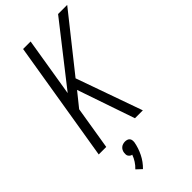

<svg xmlns="http://www.w3.org/2000/svg" viewBox="-299 -799 1102 1102"><g transform="rotate(-45 252.5 -248.0)"><path d="M384 0H320L200 -350L130 -263L87 0H26L147 -735H208L149 -375L431 -735H505L241 -403ZM146 239 114 209Q130 194 142 175.5Q154 157 161 137Q154 136 148.5 132Q143 128 139.5 122.5Q136 117 135.5 110Q135 103 136 96Q137 87 141 79Q145 71 152 65Q159 59 168 56.5Q177 54 185 54Q193 54 201 56.5Q209 59 214 65Q219 71 220 79Q221 87 220 96Q213 135 194.5 172.5Q176 210 146 239Z"/></g></svg>

Font: Iosevka Light
Style: Italic
Weight: 300
Italic angle: -9°
Monospace: yes
Designer: Belleve Invis
Foundry: Belleve Invis
Version: Version 32.5.0; ttfautohint (v1.8.4)